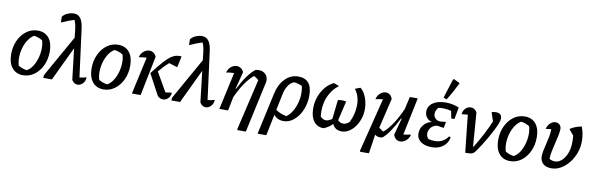

<svg xmlns="http://www.w3.org/2000/svg" viewBox="-58 -1322 6422 2078"><g transform="rotate(10 3153.0 -283.5)"><path d="M196 10Q119 10 75 -44Q31 -98 31 -192Q31 -277 63 -345.5Q95 -414 150 -454Q205 -494 273 -494Q351 -494 394.5 -440.5Q438 -387 438 -293Q438 -208 406 -139.5Q374 -71 319 -30.5Q264 10 196 10ZM227 -51Q261 -69 287 -107Q313 -145 328.5 -195Q344 -245 346.5 -298Q349 -351 335 -398Q291 -425 242 -431Q208 -412 181.5 -373.5Q155 -335 139.5 -285Q124 -235 122 -182.5Q120 -130 134 -84Q174 -58 227 -51Z M417 0 421 -32 677 -487 668 -569Q664 -604 658 -629Q652 -654 642 -677Q574 -656 510 -626H501V-688Q524 -716 558 -730Q592 -744 626 -744Q671 -744 697.5 -709Q724 -674 734 -598L803 -72Q839 -77 880 -87Q877 -44 852 -18Q827 8 795 8Q756 8 731 -33L691 -374L513 0Z M1080 10Q1003 10 959 -44Q915 -98 915 -192Q915 -277 947 -345.5Q979 -414 1034 -454Q1089 -494 1157 -494Q1235 -494 1278.5 -440.5Q1322 -387 1322 -293Q1322 -208 1290 -139.5Q1258 -71 1203 -30.5Q1148 10 1080 10ZM1111 -51Q1145 -69 1171 -107Q1197 -145 1212.5 -195Q1228 -245 1230.5 -298Q1233 -351 1219 -398Q1175 -425 1126 -431Q1092 -412 1065.5 -373.5Q1039 -335 1023.5 -285Q1008 -235 1006 -182.5Q1004 -130 1018 -84Q1058 -58 1111 -51Z M1392 0 1482 -409Q1463 -408 1443.5 -406Q1424 -404 1397 -400Q1407 -442 1437 -466Q1467 -490 1500 -490Q1524 -490 1544 -476.5Q1564 -463 1576 -436L1488 0ZM1550 -252Q1618 -341 1665.5 -393Q1713 -445 1750 -467Q1787 -489 1824 -489Q1831 -489 1838 -489Q1845 -489 1852 -488L1826 -365L1732 -394Q1708 -373 1683 -347Q1658 -321 1627 -284L1747 -75Q1761 -76 1777.5 -78.5Q1794 -81 1817 -84Q1813 -42 1788.5 -18.5Q1764 5 1733 5Q1718 5 1702.5 -1.5Q1687 -8 1673 -23Z M1825 0 1829 -32 2085 -487 2076 -569Q2072 -604 2066 -629Q2060 -654 2050 -677Q1982 -656 1918 -626H1909V-688Q1932 -716 1966 -730Q2000 -744 2034 -744Q2079 -744 2105.5 -709Q2132 -674 2142 -598L2211 -72Q2247 -77 2288 -87Q2285 -44 2260 -18Q2235 8 2203 8Q2164 8 2139 -33L2099 -374L1921 0Z M2353 0 2443 -409Q2435 -409 2426 -409Q2408 -409 2391.5 -406.5Q2375 -404 2357 -400Q2367 -443 2397 -466.5Q2427 -490 2460 -490Q2483 -490 2504 -476.5Q2525 -463 2537 -436L2488 -246L2493 -245Q2535 -329 2580 -391.5Q2625 -454 2667 -484Q2686 -488 2701 -488Q2746 -488 2774 -461.5Q2802 -435 2802 -393Q2802 -387 2801.5 -379.5Q2801 -372 2799 -364L2678 192H2587L2582 184L2714 -380Q2688 -404 2661 -416Q2613 -377 2566.5 -309.5Q2520 -242 2479 -151L2449 0Z M2807 192 2908 -269Q2931 -372 2992 -433Q3053 -494 3135 -494Q3287 -494 3287 -311Q3287 -246 3269 -188Q3251 -130 3219.5 -86Q3188 -42 3147 -16.5Q3106 9 3060 9Q2987 9 2951 -42L2903 192ZM3137 -434Q3115 -432 3096 -424ZM2998 -271 2962 -97Q3012 -61 3081 -49Q3125 -81 3154.5 -138.5Q3184 -196 3194 -265Q3204 -334 3189 -400Q3167 -410 3144.5 -416.5Q3122 -423 3096 -423Q3022 -390 2998 -271Z M3499 10Q3430 10 3391 -41Q3352 -92 3352 -185Q3352 -251 3374 -312Q3396 -373 3435 -419.5Q3474 -466 3526 -491L3585 -469Q3506 -407 3470.5 -314.5Q3435 -222 3448 -110Q3476 -79 3508 -79Q3540 -79 3576 -106L3600 -317Q3620 -322 3642 -322.5Q3664 -323 3691 -317L3640 -102Q3668 -76 3700 -76Q3735 -76 3767 -107Q3814 -200 3814 -301Q3814 -399 3760 -469L3817 -491Q3843 -472 3863 -437.5Q3883 -403 3894 -359.5Q3905 -316 3905 -271Q3905 -215 3888 -164.5Q3871 -114 3842 -74.5Q3813 -35 3775.5 -12.5Q3738 10 3697 10Q3625 10 3595 -54Q3557 -12 3499 10Z M4028 192H3936L3930 184L4079 -410Q4032 -405 3998 -397Q4009 -442 4038.5 -465.5Q4068 -489 4099 -489Q4122 -489 4141.5 -474.5Q4161 -460 4171 -429L4093 -101Q4118 -79 4143 -67Q4192 -107 4239.5 -178Q4287 -249 4330 -348L4361 -485H4448L4362 -73Q4403 -77 4445 -87Q4434 -42 4403 -17.5Q4372 7 4340 7Q4316 7 4295.5 -8Q4275 -23 4265 -54L4315 -238L4308 -240Q4265 -155 4221.5 -90.5Q4178 -26 4143 -2Q4096 9 4062 -18L4032 182Z M4688 9Q4611 9 4566 -24Q4521 -57 4521 -113Q4521 -167 4555 -208Q4589 -249 4643 -260Q4607 -268 4585 -296Q4563 -324 4563 -362Q4563 -422 4616 -458Q4669 -494 4757 -494Q4795 -494 4832 -486.5Q4869 -479 4902 -464L4878 -334H4843L4827 -415Q4752 -434 4685 -423Q4656 -390 4656 -352Q4656 -323 4677.5 -302Q4699 -281 4731 -281L4793 -287L4780 -219L4710 -230Q4680 -228 4657.5 -211.5Q4635 -195 4624 -171Q4613 -147 4615.5 -120.5Q4618 -94 4638 -72Q4669 -63 4710 -63Q4801 -63 4854 -139L4872 -133Q4862 -68 4812 -29.5Q4762 9 4688 9ZM4757 -528 4722 -543 4788 -751 4798 -759 4866 -726Q4843 -678 4816 -628.5Q4789 -579 4757 -528Z M5134 -75Q5239 -247 5293 -381L5261 -477Q5284 -485 5308 -485Q5373 -485 5373 -427Q5373 -403 5359 -369Q5346 -336 5324.5 -293.5Q5303 -251 5276.5 -204.5Q5250 -158 5222 -114Q5194 -70 5169 -35Q5155 -17 5144 -8.5Q5133 0 5113.5 2.5Q5094 5 5056 5L5012 -406Q4974 -403 4945 -399Q4948 -439 4974 -464Q5000 -489 5032 -489Q5076 -489 5100 -445L5128 -75Z M5548 10Q5471 10 5427 -44Q5383 -98 5383 -192Q5383 -277 5415 -345.5Q5447 -414 5502 -454Q5557 -494 5625 -494Q5703 -494 5746.5 -440.5Q5790 -387 5790 -293Q5790 -208 5758 -139.5Q5726 -71 5671 -30.5Q5616 10 5548 10ZM5579 -51Q5613 -69 5639 -107Q5665 -145 5680.5 -195Q5696 -245 5698.5 -298Q5701 -351 5687 -398Q5643 -425 5594 -431Q5560 -412 5533.5 -373.5Q5507 -335 5491.5 -285Q5476 -235 5474 -182.5Q5472 -130 5486 -84Q5526 -58 5579 -51Z M6003 9Q5943 9 5910.5 -20.5Q5878 -50 5878 -103Q5878 -130 5885.5 -166.5Q5893 -203 5903 -244Q5913 -285 5921 -326Q5929 -367 5929 -402Q5929 -405 5929 -408Q5917 -407 5902.5 -405Q5888 -403 5869 -400Q5877 -439 5904.5 -464.5Q5932 -490 5962 -490Q5990 -490 6008 -472.5Q6026 -455 6026 -426Q6026 -395 6016.5 -351.5Q6007 -308 5995.5 -260.5Q5984 -213 5975 -168.5Q5966 -124 5966 -91V-89Q5992 -71 6028 -71Q6065 -71 6098 -99Q6131 -127 6152.5 -175.5Q6174 -224 6177 -284Q6179 -309 6178 -331.5Q6177 -354 6175 -380L6122 -444Q6149 -462 6179.5 -474Q6210 -486 6249 -494Q6278 -419 6278 -336Q6278 -268 6255 -206Q6232 -144 6193 -95.5Q6154 -47 6105 -19Q6056 9 6003 9Z"/></g></svg>

Font: Piazzolla Medium
Style: Italic
Weight: 500
Italic angle: -11.3°
Designer: Juan Pablo del Peral
Foundry: Huerta Tipografica
Version: Version 1.330